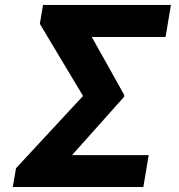

<svg xmlns="http://www.w3.org/2000/svg" viewBox="-20 -744 713 764"><path d="M571.7 -126.8 550.4 0H30.9L43.7 -74.6L310.4 -362.2L138.5 -649.1L151.3 -724.4H660.2L638.8 -596.9H345.2L474.4 -366.1L473.7 -358.7L266.7 -126.8Z"/></svg>

Font: Karasuma Gothic
Style: Bold Italic
Weight: 700
Italic angle: 9.39998°
Designer: Rasmus Andersson / Ryoko Nishizuka
Foundry: Genbu
Version: Version 1.00